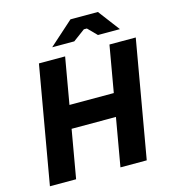

<svg xmlns="http://www.w3.org/2000/svg" viewBox="-128 -1002 988 1106"><g transform="rotate(-15 365.5 -449.0)"><path d="M731.4 -700 609.4 0H452.6L574.6 -700ZM32 0 154 -700H310.2L188.2 0ZM165 -287.4 190.2 -423.4H608L584 -287.4ZM395.2 -898.2H558.8L655.8 -770H524.8L472.8 -822.8H454.8L383.6 -770H251.8Z"/></g></svg>

Font: Fixel Italic Variable 20240409 Display Thin
Style: Italic
Weight: 100
Italic angle: -10°
Designer: AlfaBravo + MacPaw
Foundry: Kyrylo Tkachov, Marchela Mozhyna, Serhii Makarenko, Maria Weinstein, Zakhar Kryvoshyya
Version: Version 1.211;Glyphs 3.2 (3225)